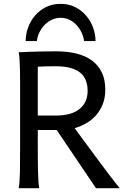

<svg xmlns="http://www.w3.org/2000/svg" viewBox="-20 -987 677 1007"><path d="M178.2 -212.4Q178.2 -176.3 178.5 -144Q178.7 -111.8 179.4 -84.5Q180.2 -57.1 181.6 -35.6Q183.1 -14.2 185.5 0H78.1Q83.5 -29.3 84.5 -84.7Q85.4 -140.1 85.4 -212.4V-558.1Q85.4 -592.3 84.7 -621.8Q84 -651.4 82.5 -674.8Q81.1 -698.2 78.1 -712.9Q103.5 -713.9 134.3 -715.3Q160.6 -716.3 196.8 -717Q232.9 -717.8 275.9 -717.8Q333 -717.8 380.1 -706.3Q427.2 -694.8 460.9 -670.7Q494.6 -646.5 513.4 -608.4Q532.2 -570.3 532.2 -517.6Q532.2 -473.1 518.3 -439Q504.4 -404.8 481.7 -380.1Q459 -355.5 430.2 -339.4Q401.4 -323.2 371.6 -314.9Q386.2 -294.9 407.5 -265.9Q428.7 -236.8 452.9 -204.3Q477.1 -171.9 501.7 -138.4Q526.4 -105 547.9 -76.7Q569.3 -48.3 585.4 -27.8Q601.6 -7.3 607.9 0H483.4L277.3 -305.2H178.2ZM178.2 -380.9H271Q354 -380.9 396.7 -415Q439.5 -449.2 439.5 -510.3Q439.5 -541.5 429.9 -565.7Q420.4 -589.8 400.1 -606.2Q379.9 -622.6 347.9 -631.1Q315.9 -639.6 271 -639.6Q245.1 -639.6 221.4 -638.9Q197.8 -638.2 178.2 -637.2ZM421.4 -771.5Q417.5 -796.4 406.7 -818.4Q396 -840.3 379.9 -857.2Q363.8 -874 342.8 -883.8Q321.8 -893.6 297.9 -893.6Q273.9 -893.6 252.7 -883.8Q231.4 -874 214.8 -857.2Q198.2 -840.3 187.3 -818.4Q176.3 -796.4 173.3 -771.5H114.7Q114.7 -807.1 127.2 -842Q139.6 -877 163.3 -904.8Q187 -932.6 220.9 -949.7Q254.9 -966.8 297.9 -966.8Q340.3 -966.8 374.3 -949.7Q408.2 -932.6 431.9 -904.8Q455.6 -877 468.3 -842Q481 -807.1 481 -771.5Z"/></svg>

Font: Andika
Style: Regular
Weight: 400
Designer: Victor Gaultney, Annie Olsen, Julie Remington, Don Collingsworth, Eric Hays
Foundry: SIL International
Version: Version 1.001